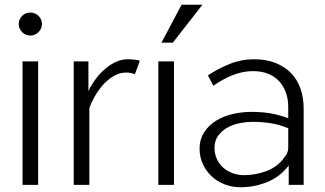

<svg xmlns="http://www.w3.org/2000/svg" viewBox="-20 -780 1370 810"><path d="M75 0V-521H141V0ZM59 -679Q59 -699 73.5 -713Q88 -727 108 -727Q128 -727 142.5 -713Q157 -699 157 -679Q157 -659 142.5 -644.5Q128 -630 108 -630Q88 -630 73.5 -644.5Q59 -659 59 -679Z M549 -467Q531 -474 512 -474Q485 -474 460 -459.5Q435 -445 415 -422.5Q395 -400 380 -373.5Q365 -347 357 -324V0H291V-521H353V-396Q383 -457 428.5 -493.5Q474 -530 519 -530Q535 -530 550.5 -528Q566 -526 570 -523Z M648 0V-521H714V0ZM709 -600H661L746 -760H834Z M1198 0V-82Q1162 -34 1107.5 -12Q1053 10 995 10Q959 10 927 -2.5Q895 -15 872 -37Q849 -59 835.5 -88.5Q822 -118 822 -152Q822 -193 842 -223Q862 -253 893.5 -272Q925 -291 963.5 -299.5Q1002 -308 1040 -308Q1096 -308 1136 -299Q1176 -290 1196 -281V-329Q1196 -363 1185.5 -391Q1175 -419 1156 -439Q1137 -459 1109.5 -469.5Q1082 -480 1047 -480Q1007 -480 965.5 -464.5Q924 -449 880 -418L857 -462Q901 -491 949.5 -510.5Q998 -530 1052 -530Q1103 -530 1142 -514.5Q1181 -499 1207.5 -472Q1234 -445 1247.5 -406.5Q1261 -368 1261 -323V0ZM1178 -114Q1187 -124 1191.5 -134.5Q1196 -145 1196 -154V-239Q1160 -254 1122.5 -260Q1085 -266 1049 -266Q1021 -266 992 -260.5Q963 -255 939 -241.5Q915 -228 900 -207Q885 -186 885 -156Q885 -131 895 -109Q905 -87 922.5 -72Q940 -57 962.5 -49Q985 -41 1010 -41Q1033 -41 1057.5 -45.5Q1082 -50 1104.5 -58.5Q1127 -67 1146 -81Q1165 -95 1178 -114Z"/></svg>

Font: Rising Sun Light
Style: Regular
Weight: 300
Designer: Matt McInerney, Pablo Impallari, Rodrigo Fuenzalida (Raleway font), Stephen Hutchings (Greek), Cristiano Sobral (main ch
Foundry: The Rising Sun Project Authors
Version: Version 4.327; ttfautohint (v1.8.4.7-5d5b-dirty)